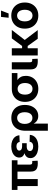

<svg xmlns="http://www.w3.org/2000/svg" viewBox="1422 -2202 984 3869"><g transform="rotate(-90 1914.5 -268.0)"><path d="M553.7 1Q468.3 1 429.7 -33.2Q391.1 -67.4 391.1 -140.1V-491.7H532.2V-154.8Q532.2 -131.3 542.7 -120.8Q553.2 -110.4 576.7 -110.4Q584 -110.4 591.8 -110.4Q599.6 -110.4 605 -110.8L610.4 -2Q599.1 -1 583.7 0Q568.4 1 553.7 1ZM99.6 0V-491.7H240.7V0ZM21 -408.2V-522.5H619.1V-408.2Z M894.5 11.2Q829.1 11.2 776.4 -7.3Q723.6 -25.9 692.9 -61.8Q662.1 -97.7 662.1 -148.4Q662.1 -186 679.4 -212.2Q696.8 -238.3 728 -254.6Q759.3 -271 800.8 -278.3Q842.3 -285.6 889.6 -285.6H963.4V-222.2H897Q869.1 -222.2 848.4 -214.6Q827.6 -207 816.4 -192.6Q805.2 -178.2 805.2 -157.7Q805.2 -127.4 829.6 -109.9Q854 -92.3 897 -92.3Q926.3 -92.3 946.5 -100.6Q966.8 -108.9 978.3 -125Q989.7 -141.1 992.7 -164.6L1131.3 -159.7Q1127 -106.4 1096.9 -68.1Q1066.9 -29.8 1015.4 -9.3Q963.9 11.2 894.5 11.2ZM895.5 -252.9Q844.2 -252.9 803 -259Q761.7 -265.1 732.9 -278.8Q704.1 -292.5 689 -315.4Q673.8 -338.4 673.8 -372.6Q673.8 -421.4 703.1 -457.3Q732.4 -493.2 783.4 -513.2Q834.5 -533.2 898.9 -533.2Q960.9 -533.2 1009.8 -514.2Q1058.6 -495.1 1088.1 -458.7Q1117.7 -422.4 1122.6 -369.6L987.8 -364.3Q984.4 -395 961.7 -412.1Q939 -429.2 899.9 -429.2Q861.8 -429.2 837.6 -413.1Q813.5 -397 813.5 -370.6Q813.5 -347.2 835.4 -331.1Q857.4 -314.9 899.4 -314.9H963.4V-252.9Z M1213.4 204.1V-245.6Q1213.4 -338.4 1245.8 -402.3Q1278.3 -466.3 1336.7 -499.3Q1395 -532.2 1473.6 -532.2Q1551.3 -532.2 1609.6 -500.2Q1668 -468.3 1700.9 -407.5Q1733.9 -346.7 1733.9 -259.8Q1733.9 -179.2 1705.3 -118.4Q1676.8 -57.6 1626.5 -23.7Q1576.2 10.3 1510.7 10.3Q1474.1 10.3 1445.1 -1Q1416 -12.2 1394.8 -32.2Q1373.5 -52.2 1359.9 -79.6H1357.4V204.1ZM1471.7 -106.9Q1508.8 -106.9 1534.4 -126Q1560.1 -145 1573.7 -179.7Q1587.4 -214.4 1587.4 -261.7Q1587.4 -308.6 1574 -343.3Q1560.5 -377.9 1534.9 -396.7Q1509.3 -415.5 1472.7 -415.5Q1436 -415.5 1408.7 -396.5Q1381.3 -377.4 1366.5 -343Q1351.6 -308.6 1351.6 -261.7Q1351.6 -214.8 1366.5 -179.9Q1381.3 -145 1408.4 -126Q1435.5 -106.9 1471.7 -106.9Z M2058.6 11.7Q1979.5 11.7 1920.2 -21.5Q1860.8 -54.7 1828.1 -115Q1795.4 -175.3 1795.4 -255.9Q1795.4 -336.9 1827.9 -396.5Q1860.4 -456.1 1919.2 -489.3Q1978 -522.5 2057.1 -522.5H2375.5V-409.7H2155.3L2057.1 -405.8Q2021.5 -405.8 1995.4 -388.2Q1969.2 -370.6 1955.3 -337.2Q1941.4 -303.7 1941.4 -255.9Q1941.4 -209 1955.8 -175Q1970.2 -141.1 1996.6 -123Q2022.9 -105 2058.6 -105Q2094.7 -105 2120.8 -123.3Q2147 -141.6 2161.4 -175.3Q2175.8 -209 2175.8 -255.9Q2175.8 -303.7 2161.4 -336.9Q2147 -370.1 2120.8 -387.9Q2094.7 -405.8 2058.6 -405.8V-454.6Q2111.8 -454.6 2159.2 -442.6Q2206.5 -430.7 2242.7 -405Q2278.8 -379.4 2299.3 -338.4Q2319.8 -297.4 2319.8 -239.3Q2319.8 -167 2287.4 -110.4Q2254.9 -53.7 2196.3 -21Q2137.7 11.7 2058.6 11.7Z M2615.7 1Q2528.3 1 2489.3 -32.5Q2450.2 -65.9 2450.2 -140.1V-522.5H2594.2V-155.3Q2594.2 -130.9 2604 -120.8Q2613.8 -110.8 2637.2 -110.8Q2643.6 -110.8 2649.4 -110.8Q2655.3 -110.8 2660.2 -111.3L2665 -2Q2654.3 -1 2641.8 0Q2629.4 1 2615.7 1Z M2875.5 -522.5V0H2731V-522.5ZM3244.6 -522.5 2997.6 -202.6H2846.2L2837.9 -315.4H2922.4L3074.7 -522.5ZM3066.9 0 2917 -209.5 3026.4 -284.2 3242.2 0Z M3534.7 11.7Q3455.6 11.7 3396.5 -22.5Q3337.4 -56.6 3304.4 -117.7Q3271.5 -178.7 3271.5 -260.3Q3271.5 -342.3 3304.4 -403.6Q3337.4 -464.8 3396.5 -499Q3455.6 -533.2 3534.7 -533.2Q3613.8 -533.2 3672.9 -499Q3731.9 -464.8 3764.9 -403.6Q3797.9 -342.3 3797.9 -260.3Q3797.9 -178.7 3764.9 -117.7Q3731.9 -56.6 3672.9 -22.5Q3613.8 11.7 3534.7 11.7ZM3534.7 -105Q3570.8 -105 3596.9 -124Q3623 -143.1 3637.5 -178Q3651.9 -212.9 3651.9 -260.3Q3651.9 -308.6 3637.5 -343.5Q3623 -378.4 3596.9 -397.5Q3570.8 -416.5 3534.7 -416.5Q3499 -416.5 3472.7 -397.5Q3446.3 -378.4 3431.9 -343.5Q3417.5 -308.6 3417.5 -260.3Q3417.5 -212.9 3431.9 -178Q3446.3 -143.1 3472.7 -124Q3499 -105 3534.7 -105ZM3490.7 -586.9 3507.8 -739.7H3635.7L3577.1 -586.9Z"/></g></svg>

Font: Inter 28pt
Style: Bold
Weight: 700
Designer: Rasmus Andersson
Foundry: rsms
Version: Version 4.001;git-66647c0bb